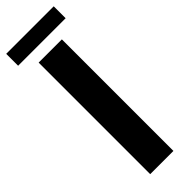

<svg xmlns="http://www.w3.org/2000/svg" viewBox="-288 -872 883 883"><g transform="rotate(-45 153.5 -430.0)"><path d="M0 0ZM227 0H76V-725.5H227ZM-1 -859.5H308V-782H-1Z"/></g></svg>

Font: Lato Heavy
Style: Regular
Weight: 800
Designer: Lukasz Dziedzic
Foundry: tyPoland Lukasz Dziedzic
Version: Version 2.007; 2014-02-27